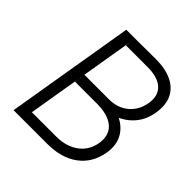

<svg xmlns="http://www.w3.org/2000/svg" viewBox="-187 -842 984 984"><g transform="rotate(45 305.0 -350.5)"><path d="M122 0 132 -59H308Q381 -59 429 -94.5Q477 -130 487 -191Q498 -256 457 -291.5Q416 -327 330 -326H177L186 -384L306 -385Q393 -385 450.5 -361Q508 -337 534 -291.5Q560 -246 549 -183Q534 -96 469.5 -48Q405 0 302 0ZM58 0 175 -700H239L122 0ZM177 -326 187 -385H363Q427 -385 469.5 -420.5Q512 -456 522 -517Q532 -577 496 -610Q460 -643 383 -642H230L239 -700L388 -701Q459 -701 506 -678Q553 -655 573 -612Q593 -569 583 -509Q574 -451 540.5 -410Q507 -369 453 -347.5Q399 -326 327 -326Z"/></g></svg>

Font: Figtree Light Light
Style: Italic
Weight: 300
Italic angle: -9.5°
Version: Version 2.000